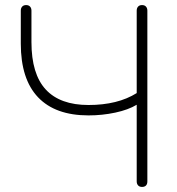

<svg xmlns="http://www.w3.org/2000/svg" viewBox="-20 -731 697 757"><path d="M519 -16V-318Q486 -298 434.5 -287Q383 -276 329 -276Q198 -276 130 -347.5Q62 -419 62 -559V-689Q62 -699 67.5 -705Q73 -711 83 -711Q93 -711 98.5 -705Q104 -699 104 -689V-565Q104 -439 160.5 -378Q217 -317 329 -317Q444 -317 519 -364V-689Q519 -699 524.5 -705Q530 -711 540 -711Q550 -711 555.5 -705Q561 -699 561 -689V-16Q561 -5 555.5 0.5Q550 6 540 6Q530 6 524.5 0Q519 -6 519 -16Z"/></svg>

Font: SN Pro Thin
Style: Regular
Weight: 200
Designer: Tobias Whetton
Foundry: Supernotes
Version: Version 1.003;Glyphs 3.3 (3324)